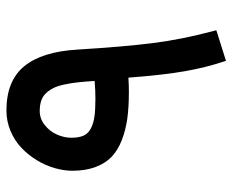

<svg xmlns="http://www.w3.org/2000/svg" viewBox="-82 -616 716 591"><g transform="rotate(-90 275.5 -320.0)"><path d="M45.9 -454.6Q45.9 -481 54 -509Q62 -537.1 78.1 -563.7Q94.2 -590.3 116.2 -611.3Q138.2 -632.3 168.2 -645Q198.2 -657.7 231.4 -657.7Q322.8 -657.7 367.7 -602.8Q412.6 -547.9 418.9 -438.5Q427.7 -294.9 439 -206.1Q450.2 -117.2 476.1 -20.5L478.5 -11.7L469.7 -8.8L393.6 15.1L384.3 18.1L381.3 8.8Q363.8 -43.5 352.3 -108.4Q340.8 -173.3 332.5 -282.2Q309.1 -280.8 288.1 -280.8Q242.2 -280.8 206.8 -285.6Q171.4 -290.5 140.4 -302.5Q109.4 -314.5 89.1 -333.7Q68.8 -353 57.4 -383.5Q45.9 -414.1 45.9 -454.6ZM230 -555.2Q205.6 -555.2 186 -539.3Q166.5 -523.4 157 -501.5Q147.5 -479.5 147.5 -457.5Q147.5 -434.6 154.1 -420.2Q160.6 -405.8 176.3 -397.7Q191.9 -389.6 213.1 -386.7Q234.4 -383.8 267.6 -383.8Q292.5 -383.8 322.3 -386.2Q320.3 -417 318.1 -437.5Q315.9 -458 311.5 -478.8Q307.1 -499.5 300.8 -512.5Q294.4 -525.4 284.9 -535.6Q275.4 -545.9 261.7 -550.5Q248 -555.2 230 -555.2Z"/></g></svg>

Font: Samim Medium FD
Style: Medium-FD
Weight: 500
Foundry: DejaVu fonts team - Redesigned by Saber Rastikerdar
Version: Version 4.0.5